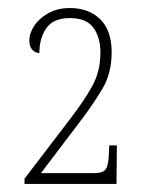

<svg xmlns="http://www.w3.org/2000/svg" viewBox="-20 -844 372 478"><path d="M41 -386V-399L157 -551Q187 -590 208.5 -627.5Q230 -665 230 -713Q230 -751 212.5 -775Q195 -799 154 -799Q113 -799 95.5 -774Q78 -749 78 -712Q68 -712 60.5 -720Q53 -728 53 -743Q53 -761 65 -779.5Q77 -798 100 -811Q123 -824 154 -824Q201 -824 229.5 -796Q258 -768 258 -714Q258 -662 235.5 -624Q213 -586 185 -549L82 -413H214Q237 -413 243.5 -423Q250 -433 251 -460L252 -482H271L270 -386Z"/></svg>

Font: Noto Serif Tamil Condensed Thin
Style: Regular
Weight: 100
Width: 3
Designer: Indian Type Foundry, Tom Grace, and the Monotype Design Team
Foundry: Monotype Imaging Inc.
Version: Version 2.004; ttfautohint (v1.8.4.7-5d5b)